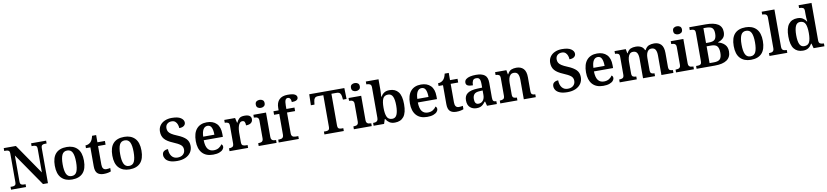

<svg xmlns="http://www.w3.org/2000/svg" viewBox="16 -2003 13987 3248"><g transform="rotate(-10 7009.0 -379.5)"><path d="M31 0V-49H64Q89 -49 107 -60.5Q125 -72 125 -117V-601Q125 -643 106.5 -654Q88 -665 64 -665H31V-714H240L595 -197V-601Q595 -643 576.5 -654Q558 -665 534 -665H501V-714H759V-665H727Q701 -665 683 -653.5Q665 -642 665 -597V0H580L195 -559V-117Q195 -72 213 -60.5Q231 -49 257 -49H289V0Z M1079 10Q963 10 896.5 -59.5Q830 -129 830 -270Q830 -410 893.5 -479Q957 -548 1082 -548Q1198 -548 1264.5 -479Q1331 -410 1331 -270Q1331 -129 1267 -59.5Q1203 10 1079 10ZM1081 -49Q1145 -49 1170.5 -105Q1196 -161 1196 -270Q1196 -378 1170 -433Q1144 -488 1080 -488Q1017 -488 991 -433Q965 -378 965 -270Q965 -161 991.5 -105Q1018 -49 1081 -49Z M1623 10Q1553 10 1515 -25Q1477 -60 1477 -147V-472H1401V-519Q1429 -519 1453 -530Q1477 -541 1493 -558Q1524 -590 1539 -660H1609V-536H1738V-472H1609V-153Q1609 -62 1679 -62Q1698 -62 1715 -64.5Q1732 -67 1747 -70V-12Q1733 -5 1699.5 2.5Q1666 10 1623 10Z M2067 10Q1951 10 1884.5 -59.5Q1818 -129 1818 -270Q1818 -410 1881.5 -479Q1945 -548 2070 -548Q2186 -548 2252.5 -479Q2319 -410 2319 -270Q2319 -129 2255 -59.5Q2191 10 2067 10ZM2069 -49Q2133 -49 2158.5 -105Q2184 -161 2184 -270Q2184 -378 2158 -433Q2132 -488 2068 -488Q2005 -488 1979 -433Q1953 -378 1953 -270Q1953 -161 1979.5 -105Q2006 -49 2069 -49Z M2887 10Q2806 10 2757 -10Q2708 -30 2686.5 -62.5Q2665 -95 2665 -130Q2665 -174 2694.5 -194.5Q2724 -215 2764 -215Q2765 -137 2801 -91.5Q2837 -46 2901 -46Q2962 -46 2996.5 -78Q3031 -110 3031 -160Q3031 -213 2992 -244Q2953 -275 2868 -310Q2767 -352 2724.5 -402.5Q2682 -453 2682 -530Q2682 -589 2712.5 -633Q2743 -677 2796.5 -700.5Q2850 -724 2918 -724Q3022 -724 3072.5 -690Q3123 -656 3123 -609Q3123 -575 3095 -553.5Q3067 -532 3014 -532Q3014 -561 3003.5 -592.5Q2993 -624 2969.5 -645.5Q2946 -667 2906 -667Q2860 -667 2830 -641Q2800 -615 2800 -567Q2800 -535 2813.5 -510Q2827 -485 2862 -462Q2897 -439 2961 -413Q3059 -373 3105 -325.5Q3151 -278 3151 -203Q3151 -139 3118.5 -91Q3086 -43 3027 -16.5Q2968 10 2887 10Z M3501 10Q3379 10 3315 -62Q3251 -134 3251 -265Q3251 -405 3313.5 -476.5Q3376 -548 3490 -548Q3595 -548 3655 -487.5Q3715 -427 3715 -308V-258H3386Q3388 -155 3423.5 -108Q3459 -61 3525 -61Q3576 -61 3612.5 -83.5Q3649 -106 3666 -138Q3691 -125 3691 -94Q3691 -69 3670.5 -45Q3650 -21 3608 -5.5Q3566 10 3501 10ZM3580 -319Q3580 -396 3559.5 -441.5Q3539 -487 3491 -487Q3444 -487 3417.5 -444Q3391 -401 3388 -319Z M3784 0V-49H3787Q3821 -49 3843.5 -61.5Q3866 -74 3866 -121V-419Q3866 -463 3845 -475Q3824 -487 3791 -487H3788V-536H3974L3993 -451H3998Q4018 -496 4046.5 -521.5Q4075 -547 4138 -547Q4195 -547 4223 -527Q4251 -507 4251 -469Q4251 -428 4221.5 -404.5Q4192 -381 4135 -381Q4135 -422 4124 -442Q4113 -462 4085 -462Q4058 -462 4041 -442.5Q4024 -423 4015 -394Q4006 -365 4002.5 -335Q3999 -305 3999 -284V-116Q3999 -72 4020.5 -60.5Q4042 -49 4073 -49H4103V0Z M4434 -629Q4402 -629 4380 -645.5Q4358 -662 4358 -698Q4358 -735 4380 -751Q4402 -767 4434 -767Q4464 -767 4487 -751Q4510 -735 4510 -698Q4510 -662 4487 -645.5Q4464 -629 4434 -629ZM4285 0V-49H4297Q4314 -49 4331.5 -53.5Q4349 -58 4360.5 -72Q4372 -86 4372 -115V-423Q4372 -451 4360.5 -464.5Q4349 -478 4331.5 -482.5Q4314 -487 4297 -487H4288V-536H4505V-117Q4505 -87 4516.5 -72.5Q4528 -58 4545 -53.5Q4562 -49 4579 -49H4592V0Z M4629 0V-49H4648Q4665 -49 4682 -53.5Q4699 -58 4710.5 -72.5Q4722 -87 4722 -117V-475H4633V-536H4722V-577Q4722 -669 4771 -719Q4820 -769 4917 -769Q5008 -769 5041.5 -748.5Q5075 -728 5075 -697Q5075 -635 4966 -635Q4966 -653 4961 -671.5Q4956 -690 4944 -703Q4932 -716 4911 -716Q4880 -716 4867.5 -686.5Q4855 -657 4855 -592V-536H4994V-475H4855V-117Q4855 -87 4866.5 -72.5Q4878 -58 4895.5 -53.5Q4913 -49 4930 -49H4974V0Z M5414 0V-49H5449Q5475 -49 5493 -60.5Q5511 -72 5511 -115V-657H5425Q5381 -657 5363.5 -636Q5346 -615 5343 -582L5336 -526H5274L5279 -714H5882L5887 -526H5825L5819 -582Q5815 -615 5798 -636Q5781 -657 5736 -657H5650V-117Q5650 -72 5668 -60.5Q5686 -49 5712 -49H5747V0Z M6069 -629Q6037 -629 6015 -645.5Q5993 -662 5993 -698Q5993 -735 6015 -751Q6037 -767 6069 -767Q6099 -767 6122 -751Q6145 -735 6145 -698Q6145 -662 6122 -645.5Q6099 -629 6069 -629ZM5920 0V-49H5932Q5949 -49 5966.5 -53.5Q5984 -58 5995.5 -72Q6007 -86 6007 -115V-423Q6007 -451 5995.5 -464.5Q5984 -478 5966.5 -482.5Q5949 -487 5932 -487H5923V-536H6140V-117Q6140 -87 6151.5 -72.5Q6163 -58 6180 -53.5Q6197 -49 6214 -49H6227V0Z M6625 10Q6567 10 6530.5 -14.5Q6494 -39 6472 -78H6464L6439 0H6259V-49H6267Q6287 -49 6304.5 -54Q6322 -59 6333.5 -74Q6345 -89 6345 -120V-643Q6345 -687 6321 -699Q6297 -711 6265 -711H6259V-760H6477V-585Q6477 -569 6476 -545Q6475 -521 6473.5 -497.5Q6472 -474 6471 -461H6477Q6499 -500 6534.5 -523.5Q6570 -547 6628 -547Q6726 -547 6778 -480.5Q6830 -414 6830 -270Q6830 -124 6777.5 -57Q6725 10 6625 10ZM6592 -61Q6647 -61 6671 -115Q6695 -169 6695 -271Q6695 -374 6670.5 -425.5Q6646 -477 6591 -477Q6525 -477 6501 -426Q6477 -375 6477 -270Q6477 -169 6501 -115Q6525 -61 6592 -61Z M7179 10Q7057 10 6993 -62Q6929 -134 6929 -265Q6929 -405 6991.5 -476.5Q7054 -548 7168 -548Q7273 -548 7333 -487.5Q7393 -427 7393 -308V-258H7064Q7066 -155 7101.5 -108Q7137 -61 7203 -61Q7254 -61 7290.5 -83.5Q7327 -106 7344 -138Q7369 -125 7369 -94Q7369 -69 7348.5 -45Q7328 -21 7286 -5.5Q7244 10 7179 10ZM7258 -319Q7258 -396 7237.5 -441.5Q7217 -487 7169 -487Q7122 -487 7095.5 -444Q7069 -401 7066 -319Z M7680 10Q7610 10 7572 -25Q7534 -60 7534 -147V-472H7458V-519Q7486 -519 7510 -530Q7534 -541 7550 -558Q7581 -590 7596 -660H7666V-536H7795V-472H7666V-153Q7666 -62 7736 -62Q7755 -62 7772 -64.5Q7789 -67 7804 -70V-12Q7790 -5 7756.5 2.5Q7723 10 7680 10Z M8028 10Q7962 10 7917 -29.5Q7872 -69 7872 -152Q7872 -233 7928 -271.5Q7984 -310 8097 -314L8179 -317V-374Q8179 -408 8174.5 -434.5Q8170 -461 8154.5 -476Q8139 -491 8107 -491Q8062 -491 8047 -460Q8032 -429 8032 -382Q7974 -382 7944 -397Q7914 -412 7914 -448Q7914 -484 7940.5 -506Q7967 -528 8012 -538Q8057 -548 8111 -548Q8212 -548 8262 -509.5Q8312 -471 8312 -377V-121Q8312 -79 8325.5 -64Q8339 -49 8373 -49H8376V0H8207L8188 -75H8179Q8158 -47 8138 -28.5Q8118 -10 8092.5 0Q8067 10 8028 10ZM8072 -59Q8121 -59 8150 -95Q8179 -131 8179 -191V-268L8128 -265Q8060 -262 8033.5 -232.5Q8007 -203 8007 -148Q8007 -59 8072 -59Z M8435 0V-49H8439Q8472 -49 8495 -61.5Q8518 -74 8518 -119V-421Q8518 -463 8497 -475Q8476 -487 8443 -487H8440V-536H8634L8647 -462H8652Q8682 -518 8720 -533Q8758 -548 8806 -548Q8883 -548 8927.5 -502Q8972 -456 8972 -354V-121Q8972 -74 8990 -61.5Q9008 -49 9041 -49H9045V0H8839V-334Q8839 -399 8819 -434.5Q8799 -470 8749 -470Q8712 -470 8690.5 -448Q8669 -426 8660 -390Q8651 -354 8651 -313V-115Q8651 -72 8671.5 -60.5Q8692 -49 8725 -49H8729V0Z M9590 10Q9509 10 9460 -10Q9411 -30 9389.5 -62.5Q9368 -95 9368 -130Q9368 -174 9397.5 -194.5Q9427 -215 9467 -215Q9468 -137 9504 -91.5Q9540 -46 9604 -46Q9665 -46 9699.5 -78Q9734 -110 9734 -160Q9734 -213 9695 -244Q9656 -275 9571 -310Q9470 -352 9427.5 -402.5Q9385 -453 9385 -530Q9385 -589 9415.5 -633Q9446 -677 9499.5 -700.5Q9553 -724 9621 -724Q9725 -724 9775.5 -690Q9826 -656 9826 -609Q9826 -575 9798 -553.5Q9770 -532 9717 -532Q9717 -561 9706.5 -592.5Q9696 -624 9672.5 -645.5Q9649 -667 9609 -667Q9563 -667 9533 -641Q9503 -615 9503 -567Q9503 -535 9516.5 -510Q9530 -485 9565 -462Q9600 -439 9664 -413Q9762 -373 9808 -325.5Q9854 -278 9854 -203Q9854 -139 9821.5 -91Q9789 -43 9730 -16.5Q9671 10 9590 10Z M10204 10Q10082 10 10018 -62Q9954 -134 9954 -265Q9954 -405 10016.5 -476.5Q10079 -548 10193 -548Q10298 -548 10358 -487.5Q10418 -427 10418 -308V-258H10089Q10091 -155 10126.5 -108Q10162 -61 10228 -61Q10279 -61 10315.5 -83.5Q10352 -106 10369 -138Q10394 -125 10394 -94Q10394 -69 10373.5 -45Q10353 -21 10311 -5.5Q10269 10 10204 10ZM10283 -319Q10283 -396 10262.5 -441.5Q10242 -487 10194 -487Q10147 -487 10120.5 -444Q10094 -401 10091 -319Z M10486 0V-49H10491Q10525 -49 10547 -61.5Q10569 -74 10569 -119V-423Q10569 -465 10548.5 -477Q10528 -489 10495 -489H10492V-536H10685L10698 -462H10703Q10733 -518 10770.5 -533Q10808 -548 10855 -548Q10908 -548 10947 -528Q10986 -508 11004 -462H11013Q11043 -518 11083.5 -533Q11124 -548 11171 -548Q11248 -548 11291.5 -502Q11335 -456 11335 -354V-121Q11335 -74 11353.5 -61.5Q11372 -49 11406 -49H11409V0H11203V-334Q11203 -399 11183 -434.5Q11163 -470 11114 -470Q11080 -470 11059 -450Q11038 -430 11028.5 -397Q11019 -364 11019 -325V-121Q11019 -74 11037.5 -61.5Q11056 -49 11090 -49H11093V0H10887V-334Q10887 -399 10867 -434.5Q10847 -470 10798 -470Q10762 -470 10741 -448Q10720 -426 10711 -390Q10702 -354 10702 -313V-115Q10702 -72 10723 -60.5Q10744 -49 10777 -49H10780V0Z M11603 -629Q11571 -629 11549 -645.5Q11527 -662 11527 -698Q11527 -735 11549 -751Q11571 -767 11603 -767Q11633 -767 11656 -751Q11679 -735 11679 -698Q11679 -662 11656 -645.5Q11633 -629 11603 -629ZM11454 0V-49H11466Q11483 -49 11500.5 -53.5Q11518 -58 11529.5 -72Q11541 -86 11541 -115V-423Q11541 -451 11529.5 -464.5Q11518 -478 11500.5 -482.5Q11483 -487 11466 -487H11457V-536H11674V-117Q11674 -87 11685.5 -72.5Q11697 -58 11714 -53.5Q11731 -49 11748 -49H11761V0Z M11807 0V-49H11839Q11865 -49 11883 -60.5Q11901 -72 11901 -117V-599Q11901 -641 11882.5 -653Q11864 -665 11839 -665H11807V-714H12091Q12230 -714 12299 -670Q12368 -626 12368 -533Q12368 -467 12333 -432Q12298 -397 12242 -379V-375Q12311 -359 12354.5 -314.5Q12398 -270 12398 -195Q12398 0 12121 0ZM12088 -402Q12164 -402 12192 -432.5Q12220 -463 12220 -533Q12220 -603 12190 -630Q12160 -657 12086 -657H12040V-402ZM12116 -57Q12189 -57 12219.5 -88.5Q12250 -120 12250 -198Q12250 -273 12222 -309Q12194 -345 12118 -345H12040V-57Z M12741 10Q12625 10 12558.5 -59.5Q12492 -129 12492 -270Q12492 -410 12555.5 -479Q12619 -548 12744 -548Q12860 -548 12926.5 -479Q12993 -410 12993 -270Q12993 -129 12929 -59.5Q12865 10 12741 10ZM12743 -49Q12807 -49 12832.5 -105Q12858 -161 12858 -270Q12858 -378 12832 -433Q12806 -488 12742 -488Q12679 -488 12653 -433Q12627 -378 12627 -270Q12627 -161 12653.5 -105Q12680 -49 12743 -49Z M13059 0V-49H13071Q13088 -49 13105.5 -53.5Q13123 -58 13134.5 -72.5Q13146 -87 13146 -117V-647Q13146 -675 13134 -688.5Q13122 -702 13105 -706.5Q13088 -711 13071 -711H13059V-760H13278V-117Q13278 -87 13289.5 -72.5Q13301 -58 13318.5 -53.5Q13336 -49 13353 -49H13365V0Z M13634 10Q13536 10 13483 -56.5Q13430 -123 13430 -267Q13430 -412 13482.5 -479.5Q13535 -547 13633 -547Q13689 -547 13725.5 -524Q13762 -501 13783 -465H13790Q13786 -491 13784 -525Q13782 -559 13782 -583V-647Q13782 -689 13758 -700Q13734 -711 13701 -711H13693V-760H13915V-119Q13915 -73 13940 -61Q13965 -49 13998 -49H14003V0H13817L13795 -82H13788Q13765 -40 13729 -15Q13693 10 13634 10ZM13668 -61Q13734 -61 13758 -112Q13782 -163 13782 -268Q13782 -369 13758 -423Q13734 -477 13668 -477Q13613 -477 13589 -423Q13565 -369 13565 -267Q13565 -164 13589 -112.5Q13613 -61 13668 -61Z"/></g></svg>

Font: Noto Serif Tibetan SemiBold
Style: Regular
Weight: 600
Designer: Monotype Design Team
Foundry: Monotype Imaging Inc.
Version: Version 2.103; ttfautohint (v1.8.4.7-5d5b)